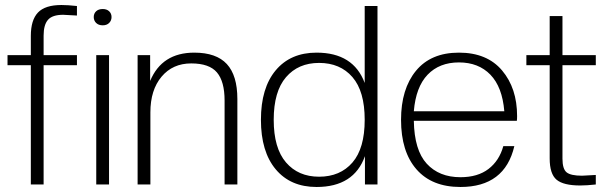

<svg xmlns="http://www.w3.org/2000/svg" viewBox="-20 -736 2423 766"><path d="M154 0H103V-476H10V-516H103V-593Q103 -656 131.5 -686Q160 -716 225 -716Q251 -716 287 -712V-674L232 -677Q189 -677 171.5 -657Q154 -637 154 -594V-516H287V-476H154Z M415 0H364V-516H415ZM390 -635Q373 -635 363.5 -644.5Q354 -654 354 -668Q354 -682 363.5 -691Q373 -700 390 -700Q406 -700 415.5 -691Q425 -682 425 -668Q425 -654 415.5 -644.5Q406 -635 390 -635Z M927 0H876V-335Q876 -411 845.5 -447Q815 -483 743 -483Q669 -483 624.5 -430Q580 -377 580 -288V0H529V-516H579V-413Q626 -526 755 -526Q843 -526 885 -480.5Q927 -435 927 -341Z M1243 10Q1139 10 1080 -60.5Q1021 -131 1021 -258Q1021 -385 1080 -455.5Q1139 -526 1243 -526Q1390 -526 1435 -405V-712H1486V0H1436V-113Q1392 10 1243 10ZM1253 -31Q1337 -31 1386 -87.5Q1435 -144 1435 -258Q1435 -372 1386 -428.5Q1337 -485 1253 -485Q1170 -485 1121 -428Q1072 -371 1072 -258Q1072 -145 1121 -88Q1170 -31 1253 -31Z M1817 10Q1703 10 1641.5 -60.5Q1580 -131 1580 -258Q1580 -381 1639.5 -453.5Q1699 -526 1811 -526Q1923 -526 1983 -455Q2043 -384 2043 -273Q2043 -261 2042 -254H1631Q1633 -137 1682.5 -83Q1732 -29 1817 -29Q1886 -29 1929 -62Q1972 -95 1988 -153H2032Q1994 10 1817 10ZM1631 -292H1992Q1984 -389 1936.5 -438Q1889 -487 1811 -487Q1733 -487 1686 -438Q1639 -389 1631 -292Z M2295 4Q2228 4 2200.5 -19Q2173 -42 2173 -104V-476H2080V-516H2173V-672H2224V-516H2357V-476H2224V-103Q2224 -62 2240.5 -48.5Q2257 -35 2302 -35L2357 -38V0Q2321 4 2295 4Z"/></svg>

Font: Creato Display Light
Style: Regular
Weight: 300
Version: Version 1.000